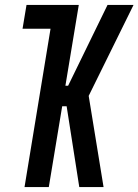

<svg xmlns="http://www.w3.org/2000/svg" viewBox="-20 -755 559 775"><path d="M79 0 184 -639H71L87 -735H298L244 -409H255L414 -735H519L338 -368L398 0H300L249 -326H231L177 0Z"/></svg>

Font: Iosevka Oblique
Style: Bold
Weight: 700
Italic angle: -9°
Monospace: yes
Designer: Belleve Invis
Foundry: Belleve Invis
Version: Version 32.5.0; ttfautohint (v1.8.4)